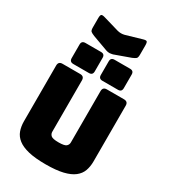

<svg xmlns="http://www.w3.org/2000/svg" viewBox="-280 -1330 1307 1477"><g transform="rotate(30 373.0 -591.0)"><path d="M682 -189Q682 -143 668.5 -105.5Q655 -68 620.5 -41Q586 -14 526 0.5Q466 15 373 15Q280 15 220 0.5Q160 -14 125.5 -41Q91 -68 77.5 -105.5Q64 -143 64 -189V-684Q64 -720 100 -720H257Q293 -720 293 -684V-228Q293 -208 308 -194.5Q323 -181 375 -181Q428 -181 443 -194.5Q458 -208 458 -228V-684Q458 -720 494 -720H646Q682 -720 682 -684ZM311 -760H173Q139 -760 139 -793V-914Q139 -947 173 -947H311Q344 -947 344 -914V-793Q344 -760 311 -760ZM569 -760H431Q398 -760 398 -793V-914Q398 -947 431 -947H569Q602 -947 602 -914V-793Q602 -760 569 -760ZM403 -1152 540 -1192Q566 -1200 573.5 -1194Q581 -1188 581 -1161V-1080Q581 -1053 572.5 -1045Q564 -1037 540 -1027L412 -981Q403 -977 392.5 -975Q382 -973 373 -972Q364 -972 356.5 -973Q349 -974 341 -977L204 -1027Q179 -1037 170.5 -1045Q162 -1053 162 -1080V-1161Q162 -1188 170 -1194Q178 -1200 204 -1192L341 -1152Q372 -1144 403 -1152Z"/></g></svg>

Font: Bungee Tint
Style: Regular
Weight: 400
Designer: David Jonathan Ross
Foundry: David Jonathan Ross
Version: Version 2.001